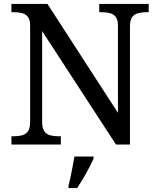

<svg xmlns="http://www.w3.org/2000/svg" viewBox="-20 -734 803 975"><path d="M38 0V-42H51Q74 -42 92.5 -47Q111 -52 122 -67.5Q133 -83 133 -114V-604Q133 -634 121.5 -648.5Q110 -663 91.5 -667.5Q73 -672 51 -672H38V-714H221L579 -161V-604Q579 -634 567.5 -648.5Q556 -663 537.5 -667.5Q519 -672 497 -672H484V-714H735V-672H722Q700 -672 681 -667Q662 -662 651 -647Q640 -632 640 -600V0H569L194 -576V-114Q194 -83 205 -67.5Q216 -52 235 -47Q254 -42 276 -42H289V0ZM328 208Q334 186 339 161Q344 136 349 110.5Q354 85 358 61H455V71Q446 92 432 119Q418 146 402 173Q386 200 372 221H328Z"/></svg>

Font: Noto Serif Myanmar
Style: Regular
Weight: 400
Designer: Ben Mitchell and the Monotype Design Team
Foundry: Monotype Imaging Inc.
Version: Version 2.106